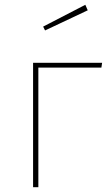

<svg xmlns="http://www.w3.org/2000/svg" viewBox="-20 -781 457 801"><path d="M336 -761 346 -738 168 -654 160 -670ZM140 0H118V-519H406L403 -499H140Z"/></svg>

Font: FiraGO Thin
Style: Regular
Weight: 100
Designer: bBox Type
Foundry: bBox Type GmbH
Version: Version 1.001;PS 001.001;hotconv 1.0.88;makeotf.lib2.5.64775